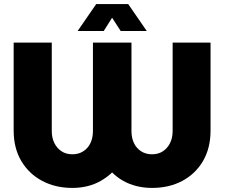

<svg xmlns="http://www.w3.org/2000/svg" viewBox="-20 -909 1121 942"><path d="M335 13Q252 13 187 -21.5Q122 -56 84.5 -119Q47 -182 47 -269V-700H234V-266Q234 -233 246.5 -207.5Q259 -182 281.5 -167Q304 -152 335 -152Q366 -152 389 -167Q412 -182 424 -207.5Q436 -233 436 -266V-700H625V-266Q625 -233 637 -207.5Q649 -182 672 -167Q695 -152 726 -152Q757 -152 779.5 -167Q802 -182 814.5 -207.5Q827 -233 827 -266V-700H1013V-269Q1013 -182 976 -119Q939 -56 874.5 -21.5Q810 13 726 13Q686 13 650 4Q614 -5 584 -22Q554 -39 530 -63Q506 -40 476 -22.5Q446 -5 410.5 4Q375 13 335 13ZM361 -757 452 -889H609L700 -757H572L530 -822L489 -757Z"/></svg>

Font: MuseoModerno Thin ExtraBold
Style: Regular
Weight: 800
Version: Version 1.002